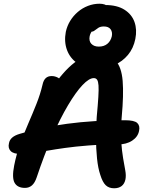

<svg xmlns="http://www.w3.org/2000/svg" viewBox="-20 -1000 793 1030"><path d="M592 10Q564 10 547 -6.5Q530 -23 518 -62Q506 -97 500.5 -150Q495 -203 495 -262.5Q495 -322 499 -374Q505 -438 507.5 -479Q510 -520 508.5 -541.5Q507 -563 501 -572Q495 -581 483 -581Q458 -581 422.5 -543.5Q387 -506 345 -435.5Q303 -365 260 -267Q217 -169 177 -49Q167 -19 151.5 -5.5Q136 8 114 8Q74 8 58.5 -19Q43 -46 56 -112Q68 -173 88.5 -229Q109 -285 132 -338Q155 -391 175.5 -442.5Q196 -494 208 -545Q213 -569 225 -580.5Q237 -592 257 -592Q275 -592 291.5 -583Q308 -574 319 -551L264 -534Q320 -618 379.5 -664Q439 -710 500 -710Q568 -710 600 -675Q632 -640 638 -566Q644 -492 633 -373Q626 -297 630 -243Q634 -189 640.5 -151Q647 -113 652 -86Q657 -59 653 -38Q648 -14 632.5 -2Q617 10 592 10ZM92 -174Q52 -174 37 -190Q22 -206 28 -231Q31 -249 45 -261.5Q59 -274 86 -282Q199 -317 340.5 -336Q482 -355 650 -355Q701 -355 716.5 -340Q732 -325 726 -298Q720 -266 689 -245.5Q658 -225 611 -225Q523 -225 453.5 -219.5Q384 -214 330 -206.5Q276 -199 233.5 -191.5Q191 -184 156.5 -179Q122 -174 92 -174ZM499 -632Q437 -632 396.5 -659.5Q356 -687 339.5 -731.5Q323 -776 333 -829Q340 -861 356.5 -888Q373 -915 397.5 -936Q422 -957 452 -968.5Q482 -980 514 -980Q546 -980 561.5 -963Q577 -946 572 -921Q568 -905 556 -892Q544 -879 523 -869Q492 -856 478.5 -840Q465 -824 461 -806Q456 -780 470 -765Q484 -750 510 -750Q538 -750 556 -765Q574 -780 580 -806Q584 -829 573 -843.5Q562 -858 537 -858Q519 -858 508 -851Q497 -844 488.5 -837Q480 -830 470 -830Q437 -830 426 -841Q415 -852 421 -878Q429 -919 461.5 -946Q494 -973 545 -973Q608 -973 647.5 -948Q687 -923 701.5 -882Q716 -841 706 -791Q696 -741 666.5 -705.5Q637 -670 593.5 -651Q550 -632 499 -632Z"/></svg>

Font: Shantell Sans Light SemiBold
Style: Italic
Weight: 600
Italic angle: -11°
Version: Version 1.011;[c5ecc13dd]